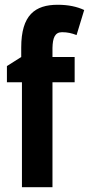

<svg xmlns="http://www.w3.org/2000/svg" viewBox="-20 -785 373 805"><path d="M293 -440V-546H200V-584C201 -626 210 -650 240 -650C263 -650 280 -646 301 -638L333 -743C303 -757 267 -765 222 -765C127 -765 69 -722 69 -586V-546L9 -508V-440H72V0H200V-440Z"/></svg>

Font: Noto Sans Gurmukhi ExtraCondensed
Style: Bold
Weight: 700
Width: 2
Designer: Jelle Bosma - Monotype Design Team
Foundry: Monotype Imaging Inc.
Version: Version 2.004